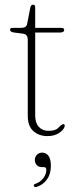

<svg xmlns="http://www.w3.org/2000/svg" viewBox="-20 -562 318 802"><path d="M75 -421.5 36.5 -426.5Q22 -429 22 -438Q22 -445.5 32 -445.5H68Q90.5 -445.5 93.5 -462.5L106.5 -530Q109 -542.5 118 -542.5Q127 -542.5 127 -532V-445.5H235.5Q248 -445.5 248 -437Q248 -426 229 -426H127V-80.5Q127 -49 142 -32.2Q157 -15.5 182.5 -15.5Q211.5 -15.5 222.5 -27.2Q233.5 -39 242.5 -43.5Q252 -44.5 250 -33.5Q246 -19 226.2 -6.2Q206.5 6.5 178.5 6.5Q142.5 6.5 119.2 -14.5Q96 -35.5 96 -78V-396Q96 -406.5 91.5 -413.2Q87 -420 75 -421.5ZM155 136Q141.5 136 133.5 127.5Q125.5 119 125.5 106.5Q125.5 93 134.5 84.2Q143.5 75.5 156.5 75.5Q172 75.5 182.2 88.5Q192.5 101.5 192.5 131Q192.5 165 176 187.8Q159.5 210.5 133.5 218.5Q124.5 221 121.5 215Q119 208.5 127.5 206Q149 198.5 161.2 182Q173.5 165.5 173.5 147.5Q173.5 136 163.5 136Z"/></svg>

Font: Fraunces 72pt Soft Thin
Style: Regular
Weight: 100
Version: Version 1.000;[b76b70a41]